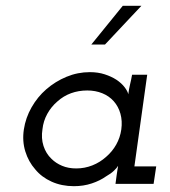

<svg xmlns="http://www.w3.org/2000/svg" viewBox="-20 -632 583 660"><path d="M62 -187Q56 -147 67 -111.5Q78 -76 101 -50Q123 -23 157.5 -7.5Q192 8 234 8Q267 8 295.5 -1.5Q324 -11 345 -26Q361 -35 371.5 -45Q382 -55 386 -62Q385 -54 383.5 -46.5Q382 -39 381 -30L377 0H508L517 -60H442L486 -375H434Q431 -358 427 -341.5Q423 -325 421 -308Q419 -318 408.5 -332Q398 -346 380 -358Q363 -369 340 -376.5Q317 -384 289 -384Q247 -384 208.5 -368Q170 -352 139 -325Q109 -299 88.5 -263Q68 -227 62 -187ZM126 -188Q129 -216 142.5 -240.5Q156 -265 177 -283Q198 -302 224 -311.5Q250 -321 280 -321Q308 -321 331.5 -311.5Q355 -302 371 -284Q387 -266 394 -241Q401 -216 397 -187Q393 -159 379.5 -135Q366 -111 345 -93Q324 -74 297.5 -63.5Q271 -53 242 -53Q215 -53 193.5 -62Q172 -71 157 -86Q138 -104 129.5 -130.5Q121 -157 126 -188ZM294 -479H341Q380 -520 403.5 -545.5Q427 -571 466 -612H402Q375 -579 348 -545.5Q321 -512 294 -479Z"/></svg>

Font: Josefin Slab Thin SemiBold
Style: Italic
Weight: 600
Italic angle: -12°
Version: Version 2.000